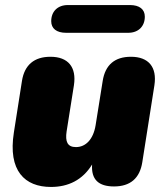

<svg xmlns="http://www.w3.org/2000/svg" viewBox="-20 -729 653 761"><path d="M182 12C250 12 307 -15 345 -77C341 -17 371 10 432 10C496 10 534 -22 544 -86L592 -391C603 -463 569 -504 499 -504C435 -504 397 -472 387 -408L359 -233C350 -177 320 -146 281 -146C247 -146 238 -168 244 -208L273 -391C284 -463 250 -504 180 -504C116 -504 77 -472 67 -408L35 -204C11 -52 78 12 182 12ZM242 -599H488C529 -599 554 -625 554 -663C554 -692 533 -709 495 -709H249C208 -709 183 -683 183 -645C183 -616 204 -599 242 -599Z"/></svg>

Font: SN Pro Black
Style: Italic
Weight: 900
Italic angle: -9°
Designer: Tobias Whetton
Foundry: Supernotes
Version: Version 1.001;Glyphs 3.2 (3249)